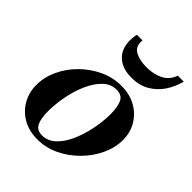

<svg xmlns="http://www.w3.org/2000/svg" viewBox="-198 -807 936 936"><g transform="rotate(45 270.0 -339.0)"><path d="M217 13Q160 13 117 -11.5Q74 -36 50 -78Q26 -120 26 -172Q26 -225 50 -277Q74 -329 116 -370.5Q158 -412 211 -437Q264 -462 323 -462Q380 -462 423 -438Q466 -414 490.5 -373Q515 -332 515 -280Q515 -227 490.5 -175Q466 -123 424 -80.5Q382 -38 329 -12.5Q276 13 217 13ZM219 -17Q259 -17 289.5 -46Q320 -75 340.5 -121.5Q361 -168 372 -222.5Q383 -277 383 -327Q383 -376 370 -404Q357 -432 319 -432Q280 -432 250 -403Q220 -374 199 -327Q178 -280 167.5 -225Q157 -170 157 -120Q157 -70 170.5 -43.5Q184 -17 219 -17ZM329 -524Q266 -524 230.5 -557Q195 -590 195 -647Q195 -656 196 -667.5Q197 -679 200 -691H239Q238 -687 238 -684Q238 -681 238 -678Q238 -643 268.5 -627.5Q299 -612 344 -612Q394 -612 430.5 -630.5Q467 -649 482 -691H523Q511 -644 485.5 -606.5Q460 -569 421 -546.5Q382 -524 329 -524Z"/></g></svg>

Font: Libre Bodoni Medium
Style: Italic
Weight: 500
Italic angle: -13°
Designer: Pablo Impallari, Rodrigo Fuenzalida
Foundry: Impallari Type
Version: Version 2.005;gftools[0.9.23]